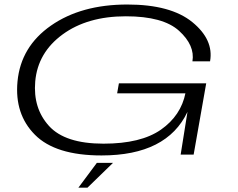

<svg xmlns="http://www.w3.org/2000/svg" viewBox="-20 -702 1083 872"><path d="M441 4Q232 4 138.8 -89.8Q45.5 -183.5 59.5 -332Q74.5 -490.5 211.8 -586Q349 -681.5 558 -681.5Q755.5 -681.5 853.5 -601.5Q951.5 -521.5 934 -423.5H854Q866 -495.5 793.5 -561.8Q721 -628 551.5 -628Q377 -628 264.2 -545.5Q151.5 -463 140 -332Q129.5 -210.5 202.5 -130Q275.5 -49.5 450 -49.5Q620 -49.5 711 -113.2Q802 -177 822.5 -280L822 -278H512L520 -323.5H916.5L859.5 0H800.5L831.5 -194Q738 4 441 4ZM336.1 150.2 419.8 37.8H493.1L377.4 150.2Z"/></svg>

Font: Anybody UltraExpanded Light
Style: Italic
Weight: 300
Width: 9
Italic angle: -10°
Designer: Tyler Finck
Foundry: Etcetera Type Company
Version: Version 1.010; ttfautohint (v1.8.3) -l 8 -r 50 -G 200 -x 14 